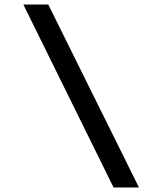

<svg xmlns="http://www.w3.org/2000/svg" viewBox="-20 -720 693 847"><path d="M481 107 83 -700H193L593 107Z"/></svg>

Font: Lexend Exa
Style: Regular
Weight: 400
Designer: Bonnie Shaver-Troup, Thomas Jockin
Foundry: Lexend
Version: Version 1.007